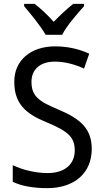

<svg xmlns="http://www.w3.org/2000/svg" viewBox="-20 -964 539 994"><path d="M216 -784H302C324 -829 380 -893 415 -932V-944H359C324 -916 294 -888 258 -851C227 -886 190 -921 159 -944H105V-932C140 -890 192 -828 216 -784ZM455 -193C455 -298 396 -349 282 -397C178 -440 143 -468 143 -541C143 -602 185 -645 264 -645C317 -645 369 -630 415 -609L442 -686C395 -708 335 -724 265 -724C140 -724 53 -652 54 -540C54 -428 112 -375 221 -331C332 -285 367 -254 367 -185C367 -116 318 -68 226 -68C162 -68 93 -86 46 -109V-23C90 -1 153 10 225 10C365 10 455 -68 455 -193Z"/></svg>

Font: Noto Sans Georgian SemiCondensed
Style: Regular
Weight: 400
Width: 4
Designer: Monotype Design Team, Akaki Razmadze
Foundry: Google LLC
Version: Version 2.005